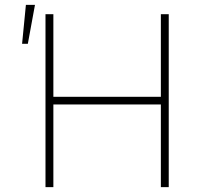

<svg xmlns="http://www.w3.org/2000/svg" viewBox="-20 -765 806 785"><path d="M166 -707H198.2V-369.1H637.7V-707H669.9V0H637.7V-337.9H198.2V0H166ZM85.9 -745.1H123L93.8 -585.9H70.3Z"/></svg>

Font: Pretendard Thin
Style: Regular
Weight: 100
Designer: Base glyphs from Inter by Rasmus Andersson; Hangeul glyphs from Noto Sans CJK(Source Han Sans) by Jang Soo-young and Kan
Foundry: Kil Hyung-jin
Version: Version 1.309